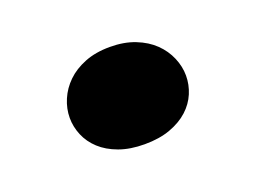

<svg xmlns="http://www.w3.org/2000/svg" viewBox="-50 -566 554 418"><g transform="rotate(-20 226.5 -357.5)"><path d="M227.1 -245.1Q193.4 -245.1 168 -254.4Q142.6 -263.7 126 -279.1Q109.4 -294.4 101.1 -314.2Q92.8 -334 92.8 -354.5Q92.8 -376 101.6 -396.7Q110.4 -417.5 127.2 -433.8Q144 -450.2 169.2 -460.2Q194.3 -470.2 227.5 -470.2Q260.3 -470.2 285.6 -460.2Q311 -450.2 327.9 -433.8Q344.7 -417.5 353.5 -396.7Q362.3 -376 362.3 -355Q362.3 -334 354 -314.2Q345.7 -294.4 328.9 -279.1Q312 -263.7 286.6 -254.4Q261.2 -245.1 227.1 -245.1Z"/></g></svg>

Font: Candal
Style: Regular
Weight: 400
Designer: vernon adams
Foundry: vernon adams
Version: Version 1.000